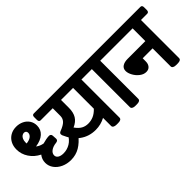

<svg xmlns="http://www.w3.org/2000/svg" viewBox="7 -1240 1820 1820"><g transform="rotate(-45 917.0 -330.0)"><path d="M544.4 -208Q544.4 -199.2 537.6 -188.5Q492.7 -129.9 439.7 -98.6Q386.7 -67.4 321.3 -67.4Q268.6 -67.4 224.4 -87.6Q180.2 -107.9 154.3 -143.3Q128.4 -178.7 128.4 -222.2Q128.4 -268.6 157.2 -304.2Q95.2 -335.4 60.1 -388.7Q24.9 -441.9 24.9 -504.4Q24.9 -550.3 43.9 -585.4Q63 -620.6 97.2 -640.1Q131.3 -659.7 175.8 -659.7Q216.3 -659.7 250.5 -643.1Q284.7 -626.5 304.4 -596.2Q324.2 -565.9 324.2 -527.3Q324.2 -473.1 285.9 -438.5Q247.6 -403.8 176.8 -393.6Q205.6 -370.1 247.6 -362.8Q268.6 -369.1 293.7 -373.8Q318.8 -378.4 335.4 -378.4Q347.2 -377.9 354 -371.3Q360.8 -364.7 361.3 -352.5Q363.8 -318.8 363.8 -311.5Q363.8 -298.8 357.2 -292.5Q350.6 -286.1 336.9 -284.2Q292.5 -279.8 265.4 -260Q238.3 -240.2 238.3 -212.4Q238.3 -189.5 259 -176Q279.8 -162.6 315.9 -162.6Q363.3 -162.6 404.8 -187.3Q446.3 -211.9 474.1 -264.6Q478 -272.9 483.2 -277.6Q488.3 -282.2 493.7 -282.2Q503.4 -282.2 511.7 -269L538.1 -227.5Q544.4 -217.8 544.4 -208ZM133.3 -489.7Q133.3 -481 133.8 -476.6Q173.8 -481 195.1 -497.8Q216.3 -514.6 216.3 -537.6Q216.3 -551.3 208.5 -559.1Q200.7 -566.9 187.5 -566.9Q174.3 -566.9 161.9 -558.6Q149.4 -550.3 141.4 -532.7Q133.3 -515.1 133.3 -489.7Z M1035.6 -602.5V-565.9Q1035.6 -553.2 1030 -545.7Q1024.4 -538.1 1014.2 -538.1H929.7V-28.3Q929.7 0 884.8 0H863.3Q841.3 0 829.3 -7.6Q817.4 -15.1 817.4 -28.3V-136.2Q757.3 -104 689 -104Q600.1 -104 533 -152.6Q465.8 -201.2 427.2 -293.5Q424.3 -302.2 424.3 -308.1Q424.3 -316.9 429.4 -322.8Q434.6 -328.6 444.8 -332.5Q500 -353.5 522.5 -377.4Q544.9 -401.4 544.9 -435.1V-538.1H382.8Q372.1 -538.1 366.5 -545.4Q360.8 -552.7 360.8 -565.9V-602.5Q360.8 -629.9 382.8 -629.9H1014.2Q1024.4 -629.9 1030 -622.8Q1035.6 -615.7 1035.6 -602.5ZM817.4 -538.1H656.2V-432.6Q656.2 -370.6 632.1 -331.3Q607.9 -292 555.2 -269Q584 -229 613.8 -212.6Q643.6 -196.3 680.7 -196.3Q717.8 -196.3 751.2 -210.7Q784.7 -225.1 817.4 -259.3Z M1287.6 -602.5V-565.9Q1287.6 -553.2 1282 -545.7Q1276.4 -538.1 1266.1 -538.1H1181.6V-28.3Q1181.6 0 1136.7 0H1115.2Q1093.3 0 1081.3 -7.6Q1069.3 -15.1 1069.3 -28.3V-538.1H996.6Q985.8 -538.1 980.2 -545.4Q974.6 -552.7 974.6 -565.9V-602.5Q974.6 -629.9 996.6 -629.9H1266.1Q1276.4 -629.9 1282 -622.8Q1287.6 -615.7 1287.6 -602.5Z M1834 -602.5V-565.9Q1834 -552.7 1828.4 -545.4Q1822.8 -538.1 1812.5 -538.1H1728V-28.3Q1728 0 1683.1 0H1661.6Q1639.6 0 1627.7 -7.6Q1615.7 -15.1 1615.7 -28.3V-270H1482.9L1482.4 -226.6Q1482.4 -194.8 1465.1 -174.1Q1447.8 -153.3 1416 -153.3Q1382.3 -153.3 1351.6 -177Q1320.8 -200.7 1301.8 -235.1Q1282.7 -269.5 1282.7 -298.8Q1282.7 -333 1308.8 -350.1Q1335 -367.2 1377.4 -367.2H1615.7V-538.1H1248Q1237.3 -538.1 1231.7 -545.4Q1226.1 -552.7 1226.1 -565.9V-602.5Q1226.1 -629.9 1248 -629.9H1812.5Q1823.2 -629.9 1828.6 -622.8Q1834 -615.7 1834 -602.5Z"/></g></svg>

Font: Jaldi
Style: Bold
Weight: 400
Designer: Pablo Cosgaya and Nicolas Silva
Foundry: Omnibus-Type
Version: Version 1.007